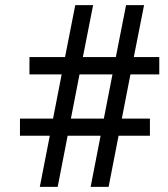

<svg xmlns="http://www.w3.org/2000/svg" viewBox="-20 -731 656 751"><path d="M373.5 -200.2H244.6L205.6 0H135.7L174.8 -200.2H58.1V-267.1H187.5L221.2 -439.9H95.2V-507.8H234.4L274.4 -710.9H344.2L304.2 -507.8H433.1L473.1 -710.9H543.5L503.4 -507.8H603V-439.9H490.2L456.5 -267.1H566.4V-200.2H443.8L404.8 0H334.5ZM257.3 -267.1H386.2L419.9 -439.9H291Z"/></svg>

Font: SteelSelectRoboto
Style: Roboto-Regular
Weight: 400
Designer: Google
Version: Version 2.137; 2017